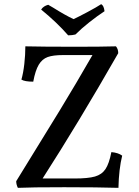

<svg xmlns="http://www.w3.org/2000/svg" viewBox="-20 -901 671 924"><path d="M568 -152Q552 -87 550 3Q452 0 289 0Q128 0 66 3Q58 -13 58 -29Q186 -236 266.5 -368Q347 -500 425 -636H283Q236 -636 209.5 -626.5Q183 -617 166.5 -589.5Q150 -562 140 -508Q99 -508 83 -518Q92 -549 97 -593Q102 -637 102 -678Q184 -676 346 -676Q467 -676 538 -678Q549 -665 549 -645Q358 -311 185 -42H339Q404 -42 437 -51.5Q470 -61 487.5 -87Q505 -113 516 -169Q549 -166 568 -152ZM178 -855Q189 -872 212 -878L236 -864Q295 -827 334 -809Q356 -819 401 -843Q446 -867 467 -881Q480 -874 483 -847Q448 -824 410 -794Q372 -764 343 -735Q328 -731 308 -731Q254 -793 178 -855Z"/></svg>

Font: Vollkorn SC
Style: Regular
Weight: 400
Designer: Friedrich Althausen
Foundry: Friedrich Althausen
Version: Version 4.015